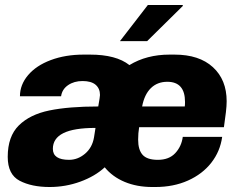

<svg xmlns="http://www.w3.org/2000/svg" viewBox="-20 -740 961 770"><path d="M889 -334Q889 -316 886 -290Q883 -264 878 -230H538Q534 -206 534 -180Q534 -139 552 -119Q570 -99 613 -99Q658 -99 683 -126Q708 -153 713 -191H871Q863 -133 827.5 -87.5Q792 -42 734 -16Q676 10 603 10H591Q529 10 480 -10.5Q431 -31 400 -69Q361 -33 302 -11.5Q243 10 179 10Q107 10 59 -15Q11 -40 11 -111Q11 -193 55.5 -237Q100 -281 178 -297Q256 -313 374 -313Q381 -352 381 -359Q381 -385 363.5 -400Q346 -415 311 -415Q277 -415 253 -398.5Q229 -382 225 -354H60Q60 -400 92.5 -438.5Q125 -477 183.5 -499Q242 -521 315 -521H341Q446 -521 499 -479Q568 -521 660 -521H680Q779 -521 834 -470.5Q889 -420 889 -334ZM550 -313H721Q722 -319 722 -331Q722 -412 651 -412Q611 -412 585 -386.5Q559 -361 550 -313ZM192 -143Q192 -99 257 -99Q292 -99 321 -123.5Q350 -148 357 -189L363 -227Q276 -227 234 -206Q192 -185 192 -143ZM713 -720V-716L570 -575H461L573 -720Z"/></svg>

Font: Chivo ExtraBold Italic
Style: Regular
Weight: 800
Italic angle: -8.05°
Designer: Hector Gatti
Foundry: Omnibus-Type
Version: Version 1.007